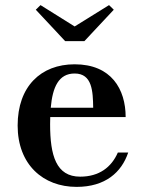

<svg xmlns="http://www.w3.org/2000/svg" viewBox="-20 -721 567 751"><path d="M272 -617.5 138.5 -701 120 -683 235 -560H310L425 -683L406.5 -701ZM481.5 -124.5H441C416 -67 368 -30 293.5 -30C199.5 -30 176 -113 176 -235C176 -244.5 176 -254 176.5 -263H471.5C471.5 -372 415.5 -469.5 272 -469.5C139.5 -469.5 49 -382.5 49 -230C49 -77.5 148.5 10 279.5 10C392 10 455.5 -47 481.5 -124.5ZM272 -433.5C341 -433.5 343.5 -363.5 344.5 -299.5H178.5C185.5 -379.5 209 -433.5 272 -433.5Z"/></svg>

Font: Bodoni* 06pt Medium
Style: Regular
Weight: 500
Version: Version 2.3